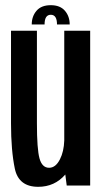

<svg xmlns="http://www.w3.org/2000/svg" viewBox="-20 -716 398 741"><path d="M237.5 0 232 -42.5Q191 5 127.5 5Q52 5 37.2 -65.2Q22.5 -135.5 22.5 -240V-597.5H122.5V-240.5Q122.5 -140.5 132.5 -104.5Q142.5 -68.5 169.5 -68.5Q195 -68.5 211.5 -101.5Q226.5 -131 228 -173.5V-597.5H328V0ZM176 -696Q212 -696 230.5 -674.5Q249 -653 249 -621.5H200Q200 -659 176 -659Q152 -659 152 -621.5H102.5Q102.5 -653 121 -674.5Q139.5 -696 176 -696Z"/></svg>

Font: Anybody Condensed Medium
Style: Regular
Weight: 500
Width: 3
Designer: Tyler Finck
Foundry: Etcetera Type Company
Version: Version 1.010; ttfautohint (v1.8.3) -l 8 -r 50 -G 200 -x 14 